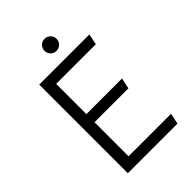

<svg xmlns="http://www.w3.org/2000/svg" viewBox="-253 -988 1096 1096"><g transform="rotate(-45 295.5 -439.5)"><path d="M112.3 0V-715.3H517.1L503.9 -649.9H183.6V-405.8H471.2L457 -340.3H183.6V-65.4H526.4L513.2 0ZM270 -830.1Q270 -850.6 283.9 -864.7Q297.9 -878.9 318.4 -878.9Q338.9 -878.9 353 -864.7Q367.2 -850.6 367.2 -830.1Q367.2 -809.6 353 -795.7Q338.9 -781.7 318.4 -781.7Q297.9 -781.7 283.9 -795.7Q270 -809.6 270 -830.1Z"/></g></svg>

Font: Proza Libre
Style: Light
Weight: 300
Designer: Jasper de Waard
Foundry: Jasper de Waard
Version: Version 1.000; ttfautohint (v1.4.1.8-43bc)